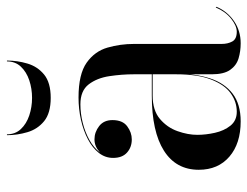

<svg xmlns="http://www.w3.org/2000/svg" viewBox="-102 -618 729 566"><g transform="rotate(-90 263.0 -334.5)"><path d="M419 10Q395.5 10 374.5 3.8Q353.5 -2.5 340.5 -21Q327.5 -39.5 327.5 -75V-304.5Q327.5 -340.5 322 -377Q316.5 -413.5 297.8 -438Q279 -462.5 239 -462.5Q211.5 -462.5 184 -455.5Q156.5 -448.5 134 -436Q111.5 -423.5 97.8 -405.8Q84 -388 84 -366H82Q82 -391.5 98.8 -406.2Q115.5 -421 135.5 -421Q157 -421 174.8 -407.2Q192.5 -393.5 192.5 -368Q192.5 -338 174.2 -324.5Q156 -311 135.5 -311Q112.5 -311 96.8 -325Q81 -339 81 -366Q81 -389.5 95.8 -408.2Q110.5 -427 135.8 -440.2Q161 -453.5 193 -460.8Q225 -468 259 -468Q328 -468 361.8 -444Q395.5 -420 406.2 -382.5Q417 -345 417 -304.5V-46Q417 -28 424.2 -14.8Q431.5 -1.5 453 -1.5Q470.5 -1.5 491.5 -18.2Q512.5 -35 524.5 -63.5L526.5 -61.5Q513.5 -30 484.8 -10Q456 10 419 10ZM188.5 10Q123.5 10 84.8 -23.2Q46 -56.5 46 -113.5Q46 -180.5 102.2 -216.2Q158.5 -252 265 -252H374V-249.5H265Q221 -249.5 195.8 -228Q170.5 -206.5 159.8 -176Q149 -145.5 149 -118Q149 -93 155 -66Q161 -39 176 -20.2Q191 -1.5 217 -1.5Q247 -1.5 272 -19.8Q297 -38 312.2 -77.5Q327.5 -117 327.5 -180.5H329.5Q329.5 -123.5 315.5 -80.5Q301.5 -37.5 270.5 -13.8Q239.5 10 188.5 10ZM258 -550Q213 -550 189.2 -569.5Q165.5 -589 156.8 -618.8Q148 -648.5 148 -679H150.5Q150.5 -654.5 166 -638Q181.5 -621.5 206.2 -613.2Q231 -605 258 -605Q285 -605 309.8 -613.2Q334.5 -621.5 350 -638Q365.5 -654.5 365.5 -679H368Q368 -648.5 359.2 -618.8Q350.5 -589 326.8 -569.5Q303 -550 258 -550Z"/></g></svg>

Font: Bodoni Moda 72pt
Style: Regular
Weight: 400
Designer: Owen Earl
Foundry: indestructible type
Version: Version 2.005